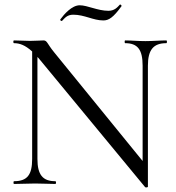

<svg xmlns="http://www.w3.org/2000/svg" viewBox="-20 -801 767 836"><path d="M120 -109C120 -40 99 -12 41 -12C38 -12 38 0 41 0L133 -2C167 -2 195 0 221 0C225 0 225 -12 221 -12C166 -12 143 -40 143 -109V-553C145 -551 149 -547 152 -543L612 14C615 16 624 15 624 12V-515C624 -584 648 -613 704 -613C708 -613 708 -625 704 -625C678 -625 645 -622 613 -622C579 -622 552 -625 525 -625C522 -625 522 -613 525 -613C580 -613 601 -584 601 -515V-100L216 -573C184 -612 186 -625 169 -625C158 -625 136 -623 111 -623L41 -625C37 -625 37 -613 41 -613C65 -613 89 -605 120 -577ZM452 -754C405 -754 361 -778 327 -778C293 -778 259 -739 243 -717C240 -713 247 -708 250 -710C262 -722 272 -737 299 -737C348 -737 386 -712 430 -712C453 -712 473 -724 509 -774C511 -776 505 -783 502 -781C490 -768 478 -754 452 -754Z"/></svg>

Font: Cormorant Garamond
Style: Regular
Weight: 400
Designer: Christian Thalmann (Catharsis Fonts)
Foundry: Catharsis Fonts
Version: Version 4.002;Glyphs 3.4 (3410)